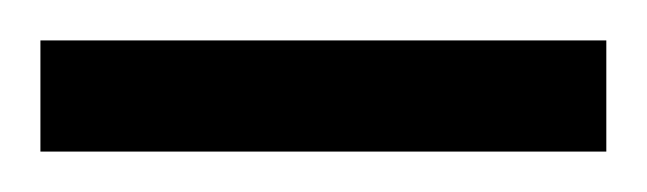

<svg xmlns="http://www.w3.org/2000/svg" viewBox="-20 -714 320 95"><path d="M280 -694V-639H0V-694Z"/></svg>

Font: Pathway Extreme 8pt Thin
Style: Regular
Weight: 100
Version: Version 1.001;gftools[0.9.26]